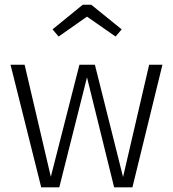

<svg xmlns="http://www.w3.org/2000/svg" viewBox="-20 -799 738 819"><path d="M544.9 0H466.8L351.1 -469.2L232.9 0H155.8L24.9 -522.9H85L196.8 -44.9L318.8 -522.9H384.8L504.9 -43.9L616.2 -522.9H672.9ZM204.1 -673.8 333 -778.8H369.1L499 -673.8L473.1 -643.1L351.1 -728L230 -643.1Z"/></svg>

Font: FiraSans-Light
Style: Regular
Weight: 300
Designer: Carrois Corporate & Edenspiekermann AG
Foundry: Carrois Corporate GbR & Edenspiekermann AG
Version: Version 3.106;PS 003.106;hotconv 1.0.70;makeotf.lib2.5.58329